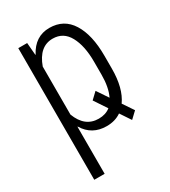

<svg xmlns="http://www.w3.org/2000/svg" viewBox="-182 -630 820 924"><g transform="rotate(-30 228.0 -167.5)"><path d="M347.7 -290Q347.7 -377.9 318.4 -431.6Q289.1 -485.4 230 -485.4Q155.3 -485.4 122.1 -392.6V-126Q154.3 -40.5 231 -40.5Q269.5 -40.5 295.4 -61L248.5 -131.3L283.7 -164.6L325.7 -102.1Q347.7 -147.5 347.7 -217.8ZM405.3 -290V-217.8Q405.3 -109.4 361.8 -48.3L401.9 11.2L366.2 44.9L327.1 -13.7Q293.5 9.8 246.1 9.8Q164.6 9.8 123.5 -58.6L122.1 -58.1V203.1H64.5V-528.3H113.8L119.6 -459.5H121.1Q162.1 -538.1 242.2 -538.1Q322.3 -538.1 363.8 -471.7Q405.3 -405.3 405.3 -290Z"/></g></svg>

Font: RobotoCondensed-Light
Style: Light
Weight: 300
Designer: Google
Version: Version 1.200311; 2013